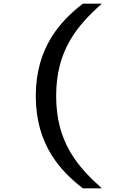

<svg xmlns="http://www.w3.org/2000/svg" viewBox="-20 -821 660 1041"><path d="M284.5 -300.5C284.5 -548.5 397.5 -681 532 -801H429C309 -708 174 -565 174 -300.5C174 -35 309 107 429 200H532C397.5 79.5 284.5 -52.5 284.5 -300.5Z"/></svg>

Font: Monaspace Krypton Medium
Style: Regular
Weight: 500
Designer: Riley Cran & the Lettermatic Team
Foundry: Lettermatic
Version: Version 1.101 (Monaspace Krypton)